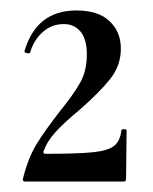

<svg xmlns="http://www.w3.org/2000/svg" viewBox="-20 -750 292 367"><path d="M95 -538Q121 -570 133.5 -592.5Q146 -615 146 -646Q146 -675 134 -689.5Q122 -704 102 -704Q79 -704 62 -689Q45 -674 38 -651Q38 -648 34 -648Q31 -648 28.5 -649.5Q26 -651 27 -653Q50 -730 126 -730Q168 -730 189.5 -709.5Q211 -689 211 -657Q211 -625 191 -599.5Q171 -574 132 -540Q103 -516 86.5 -498Q70 -480 63 -460Q63 -456 66 -456Q129 -456 158 -459Q187 -462 198.5 -471.5Q210 -481 212 -501Q212 -503 217 -503Q222 -503 222 -501L221 -408Q221 -406 220 -404.5Q219 -403 217 -403H27Q25 -403 24 -405Q23 -407 24 -409Q34 -449 50.5 -475.5Q67 -502 95 -538Z"/></svg>

Font: Cormorant Garamond SemiBold
Style: Regular
Weight: 600
Designer: Christian Thalmann (Catharsis Fonts)
Version: Version 3.000